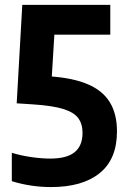

<svg xmlns="http://www.w3.org/2000/svg" viewBox="-20 -760 519 790"><path d="M190.1 9.7Q148.1 9.7 107.3 3.5Q66.5 -2.7 28.6 -14.5V-131.3Q65.6 -119.9 108.3 -113.7Q151.1 -107.5 186.6 -107.5Q255.1 -107.5 287.3 -134Q319.6 -160.4 319.6 -213.4Q319.6 -249.6 302.1 -273.7Q284.7 -297.8 240.2 -311.6Q195.7 -325.4 114.8 -330.6L48.7 -334.9L71.7 -740H433.8V-617.4H142L207.9 -685.5L190.1 -395.8L119.8 -450L186 -445.7Q280.8 -439.3 341.8 -413.1Q402.8 -387 432 -339Q461.3 -291.1 461.3 -219.4Q461.3 -105 390.2 -47.7Q319.2 9.7 190.1 9.7Z"/></svg>

Font: Encode Sans SC Condensed Thin
Style: Regular
Weight: 100
Width: 3
Designer: Multiple Designers
Foundry: Impallari Type
Version: Version 3.002